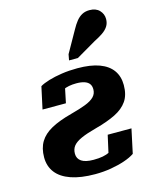

<svg xmlns="http://www.w3.org/2000/svg" viewBox="-123 -912 819 1007"><g transform="rotate(-15 286.0 -408.5)"><path d="M192 -120Q192 -145 205.5 -162Q219 -179 250 -193Q281 -207 334 -221Q398 -238 442.5 -260Q487 -282 510 -315.5Q533 -349 533 -402Q533 -449 509.5 -482Q486 -515 439 -532.5Q392 -550 320 -550Q275 -550 235 -544Q195 -538 163.5 -528.5Q132 -519 114 -508L88 -388H215L236 -489Q224 -489 214 -482.5Q204 -476 198.5 -465.5Q193 -455 193 -440Q206 -453 221 -460.5Q236 -468 254.5 -471.5Q273 -475 294 -475Q321 -475 338.5 -469Q356 -463 364.5 -451.5Q373 -440 373 -422Q373 -398 357 -381.5Q341 -365 308.5 -352.5Q276 -340 227 -327Q159 -309 116 -285.5Q73 -262 52 -227.5Q31 -193 31 -143Q31 -95 57.5 -60.5Q84 -26 137 -7.5Q190 11 268 11Q313 11 354 4Q395 -3 429 -14.5Q463 -26 485 -41L513 -172H384L354 -38Q380 -53 391.5 -63Q403 -73 405.5 -82.5Q408 -92 406 -104Q387 -90 368.5 -81Q350 -72 329 -68Q308 -64 279 -64Q235 -64 213.5 -78.5Q192 -93 192 -120ZM361 -750Q374 -774 388 -791.5Q402 -809 419.5 -818.5Q437 -828 460 -828Q495 -828 514 -808Q533 -788 533 -761Q533 -738 522 -721Q511 -704 491 -690.5Q471 -677 445 -664L337 -601H289L295 -633Z"/></g></svg>

Font: Roboto Serif
Style: Bold Italic
Weight: 700
Italic angle: -10°
Designer: Greg Gazdowicz
Foundry: Commercial Type
Version: Version 1.008